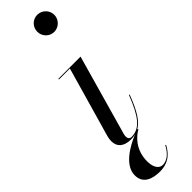

<svg xmlns="http://www.w3.org/2000/svg" viewBox="-338 -745 957 957"><g transform="rotate(-45 140.5 -267.0)"><path d="M159.5 -700C159.5 -667 186 -639.5 219 -639.5C252 -639.5 279.5 -667 279.5 -700C279.5 -733 252 -760 219 -760C186 -760 159.5 -733 159.5 -700ZM215 152.5 211 150.5C197.5 176.5 172 212 133 212C109 212 90 189.5 90 143.5C90 62 141.5 17 172.5 0L170.5 -4C168.5 -3 166 -2.5 164 -1.5C204 -22 232.5 -70 264 -153L260 -154.5C216.5 -42 179.5 3 122 3C107 3 102 -6.5 102 -18C102 -22.5 102.5 -28.5 104 -34L224.5 -460H68V-455.5H145L39 -85C36 -74 34.5 -63 34.5 -53C34.5 -15 59 10 111 10C122.5 10 133 9 143 6C81 31.5 -3 80.5 -3 149.5C-3 209.5 49 225.5 100 225.5C171 225.5 200 180.5 215 152.5Z"/></g></svg>

Font: Bodoni* 36pt
Style: Italic
Weight: 400
Italic angle: -13°
Version: Version 2.3